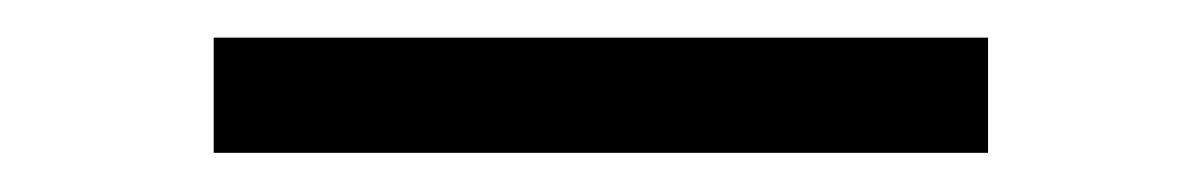

<svg xmlns="http://www.w3.org/2000/svg" viewBox="-20 -689 626 100"><path d="M91.3 -609.4H494.6V-669.4H91.3Z"/></svg>

Font: Cascadia Mono Light
Style: Regular
Weight: 300
Monospace: yes
Designer: Aaron Bell
Foundry: Saja Typeworks
Version: Version 2404.023